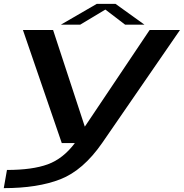

<svg xmlns="http://www.w3.org/2000/svg" viewBox="-48 -740 952 993"><path d="M271.5 0H480L883 -585H726L391 -85.5H390.5L226.5 -585H70.5ZM-28.5 233Q147 233 264.5 187Q382 141 480 0L339.5 -0.5Q279 80.5 199.2 109.8Q119.5 139 -12 139ZM267 -612.5H367L497 -690.5L599 -612.5H699L549.5 -720H452.5Z"/></svg>

Font: Anybody ExtraExpanded Medium
Style: Italic
Weight: 500
Width: 8
Italic angle: -10°
Version: Version 1.113;gftools[0.9.25]